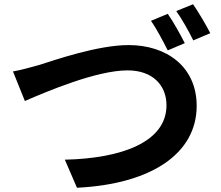

<svg xmlns="http://www.w3.org/2000/svg" viewBox="-20 -869 1040 903"><path d="M769 -804 690 -771C717 -733 748 -673 769 -632L849 -666C830 -704 795 -767 769 -804ZM888 -849 809 -817C836 -779 869 -720 889 -679L969 -713C951 -748 914 -812 888 -849ZM41 -533 97 -394C201 -439 434 -538 580 -538C699 -538 763 -467 763 -374C763 -201 553 -124 285 -118L342 14C692 -3 905 -147 905 -371C905 -555 764 -657 585 -657C440 -657 239 -587 163 -563C127 -553 77 -539 41 -533Z"/></svg>

Font: Source Han Sans Old Style Bold
Style: Regular
Weight: 700
Designer: Ryoko NISHIZUKA (kana & ideographs); Paul D. Hunt (Latin, Greek & Cyrillic); Wenlong ZHANG (bopomofo); Sandoll Communica
Foundry: Adobe Systems Incorporated
Version: Version 1.004;PS 1.004;hotconv 1.0.81;makeotf.lib2.5.63406